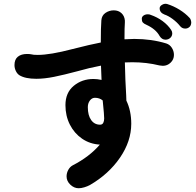

<svg xmlns="http://www.w3.org/2000/svg" viewBox="-20 -898 1040 1021"><path d="M937 -760Q921 -780 898 -797Q875 -814 854 -821Q829 -831 829 -854Q829 -863 838 -870Q847 -877 858 -878Q865 -878 868 -877Q903 -866 934.5 -846.5Q966 -827 988 -803Q995 -796 997 -780Q997 -763 987.5 -754.5Q978 -746 965 -746Q948 -746 937 -760ZM829 -706Q809 -743 759 -766Q745 -772 739.5 -778.5Q734 -785 734 -798Q734 -809 743.5 -815.5Q753 -822 766 -822Q775 -822 781 -819Q816 -807 844.5 -786Q873 -765 890 -739Q896 -730 896 -721Q896 -706 885.5 -696.5Q875 -687 860 -687Q841 -687 829 -706ZM905 -606Q905 -582 887.5 -565Q870 -548 846 -548Q840 -548 828 -550Q759 -567 684 -567Q657 -567 644 -566Q646 -470 651 -391L652 -363Q678 -309 678 -240Q678 -147 618 -59.5Q558 28 458 86Q445 93 428.5 98Q412 103 398 103Q374 103 354 84Q334 65 334 40Q334 22 343 5.5Q352 -11 367 -19Q455 -64 511 -129Q458 -132 416.5 -160.5Q375 -189 351.5 -235.5Q328 -282 328 -339Q328 -405 372 -441.5Q416 -478 477 -478Q497 -478 520 -473Q518 -507 518 -524L517 -549Q454 -537 391 -519Q320 -500 268 -489.5Q216 -479 173 -479Q114 -479 83 -498Q71 -506 64 -521Q57 -536 57 -552Q57 -582 75 -596.5Q93 -611 124 -611Q139 -611 147 -609Q156 -606 181 -606Q247 -606 365 -637Q463 -662 516 -672Q516 -753 519 -790Q521 -816 541 -829.5Q561 -843 585 -843Q610 -843 626 -828Q642 -813 644 -789V-778Q642 -755 642 -689Q676 -691 694 -691Q785 -691 864 -667Q883 -661 894 -643.5Q905 -626 905 -606ZM512 -235Q524 -235 529 -244.5Q534 -254 534 -268Q534 -287 527 -355L526 -364Q509 -378 485 -378Q469 -378 458 -363.5Q447 -349 447 -328Q447 -285 464.5 -260Q482 -235 512 -235Z"/></svg>

Font: Tsukimi Rounded
Style: Bold
Weight: 700
Designer: Takashi Funayama
Foundry: Takashi Funayama
Version: Version 1.032; ttfautohint (v1.8.3)